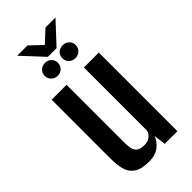

<svg xmlns="http://www.w3.org/2000/svg" viewBox="-237 -795 855 855"><g transform="rotate(-45 190.0 -367.5)"><path d="M153 7Q103 7 78.5 -10Q54 -27 46.5 -56.5Q39 -86 39 -124V-495H133V-131Q133 -113 135.5 -97Q138 -81 149.5 -70.5Q161 -60 187 -60Q206 -60 217 -66Q228 -72 234 -80.5Q240 -89 242 -97V-495H336V0H256L249 -57Q240 -31 215.5 -12Q191 7 153 7ZM134 -551Q116 -551 104 -563Q92 -575 92 -592Q92 -609 104 -620.5Q116 -632 134 -632Q152 -632 163.5 -620.5Q175 -609 175 -592Q175 -575 163.5 -563Q152 -551 134 -551ZM245 -551Q227 -551 215 -563Q203 -575 203 -592Q203 -609 215 -620.5Q227 -632 245 -632Q263 -632 275 -620.5Q287 -609 287 -592Q287 -575 275 -563Q263 -551 245 -551ZM162 -642 69 -742H134L190 -689L247 -742H310L217 -642Z"/></g></svg>

Font: Alumni Sans Thin SemiBold
Style: Regular
Weight: 600
Version: Version 1.018